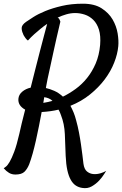

<svg xmlns="http://www.w3.org/2000/svg" viewBox="-55 -759 651 1023"><path d="M175.8 -210.9Q187.5 -212.9 199.2 -215.3Q210.9 -217.8 224.6 -221.7Q208 -237.3 180.7 -241.2Q177.7 -225.6 175.8 -210.9ZM575.2 -512.7Q571.3 -470.7 553.2 -424.8Q535.2 -378.9 502.9 -335.9Q470.7 -293 424.8 -255.9Q378.9 -218.8 320.3 -195.3Q329.1 -178.7 336.9 -160.2Q344.7 -141.6 350.6 -118.2Q359.4 -86.9 365.7 -53.7Q372.1 -20.5 376.5 10.7Q380.9 42 384.3 68.8Q387.7 95.7 389.6 113.3Q393.6 142.6 408.7 154.8Q423.8 167 442.9 168.5Q461.9 169.9 481 164.1Q500 158.2 510.7 151.4Q509.8 152.3 500 168.5Q490.2 184.6 473.6 202.6Q457 220.7 434.1 233.9Q411.1 247.1 382.8 242.2Q363.3 239.3 348.1 229Q333 218.8 321.8 198.7Q310.5 178.7 303.7 147.5Q296.9 116.2 294.9 71.3Q293 10.7 290.5 -44.4Q288.1 -99.6 269.5 -146.5Q266.6 -154.3 263.7 -161.6Q260.7 -168.9 256.8 -174.8Q216.8 -165 167 -162.1Q160.2 -125 152.3 -85.9Q144.5 -46.9 136.2 -9.8Q127.9 27.3 118.7 60.1Q109.4 92.8 100.6 116.2Q90.8 140.6 75.7 155.8Q60.5 170.9 27.3 170.9Q7.8 170.9 -6.8 162.1Q-21.5 153.3 -35.2 137.7Q-31.2 134.8 -22.9 128.4Q-14.6 122.1 -3.4 103Q7.8 84 21 48.8Q34.2 13.7 47.9 -45.9Q52.7 -70.3 61 -103Q69.3 -135.7 79.1 -174.8Q40 -196.3 43 -232.4Q44.9 -254.9 63.5 -270.5Q82 -286.1 108.4 -292Q121.1 -342.8 134.3 -394.5Q147.5 -446.3 159.2 -491.7Q170.9 -537.1 180.7 -573.7Q190.4 -610.4 196.3 -631.8Q178.7 -620.1 161.1 -605.5Q145.5 -592.8 127.4 -576.7Q109.4 -560.5 93.8 -543Q85.9 -548.8 81.1 -555.7Q76.2 -562.5 73.2 -567.4Q69.3 -573.2 67.4 -580.1Q60.5 -593.8 60.5 -609.9Q60.5 -626 84 -642.6Q96.7 -651.4 122.6 -668Q148.4 -684.6 186.5 -700.2Q224.6 -715.8 274.9 -727.5Q325.2 -739.3 386.7 -739.3Q448.2 -739.3 486.3 -714.8Q524.4 -690.4 544.9 -655.3Q565.4 -620.1 571.8 -581.1Q578.1 -542 575.2 -512.7ZM280.3 -244.1Q314.5 -260.7 348.1 -285.2Q381.8 -309.6 409.2 -343.8Q436.5 -377.9 455.1 -421.4Q473.6 -464.8 478.5 -519.5Q482.4 -568.4 472.2 -601.1Q461.9 -633.8 441.9 -653.3Q421.9 -672.9 396.5 -681.2Q371.1 -689.5 345.7 -689.5Q322.3 -689.5 298.3 -682.6Q274.4 -675.8 252 -665Q254.9 -664.1 258.8 -660.2Q260.7 -657.2 263.2 -652.8Q265.6 -648.4 266.6 -643.6Q244.1 -548.8 230.5 -485.4Q216.8 -421.9 208 -381.8Q197.3 -335 192.4 -306.6Q191.4 -302.7 190.9 -298.8Q190.4 -294.9 189.5 -290Q210.9 -285.2 234.4 -274.9Q257.8 -264.6 280.3 -244.1Z"/></svg>

Font: Satisfy
Style: Regular
Weight: 400
Designer: Font Diner, Inc
Foundry: Font Diner, Inc
Version: Version 1.001